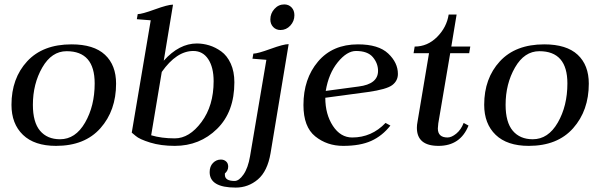

<svg xmlns="http://www.w3.org/2000/svg" viewBox="-20 -651 2729 870"><path d="M129 -176Q129 -97 161.5 -58.5Q194 -20 252 -20Q322 -20 365.5 -95.5Q409 -171 409 -273Q409 -419 282 -419Q214 -419 171.5 -345Q129 -271 129 -176ZM234 10Q136 10 84 -40Q32 -90 32 -176Q32 -296 103 -373Q174 -450 304 -450Q405 -450 455.5 -403Q506 -356 506 -272Q506 -150 435 -70Q364 10 234 10Z M722 -376Q792 -454 872 -454Q900 -454 928 -445.5Q956 -437 982.5 -418Q1009 -399 1025.5 -363Q1042 -327 1042 -278Q1042 -144 963.5 -67Q885 10 772 10Q709 10 660.5 -5Q612 -20 595 -35L577 -50L663 -559Q601 -564 600 -564L604 -587Q623 -587 682 -608.5Q741 -630 764 -630ZM713 -325 665 -38Q712 -24 772 -24Q838 -24 893 -98Q948 -172 948 -283Q948 -346 923.5 -383Q899 -420 856 -420Q780 -420 713 -325Z M1314 -582Q1314 -555 1295.5 -535Q1277 -515 1251 -515Q1231 -515 1218 -528.5Q1205 -542 1205 -563Q1205 -590 1223.5 -610.5Q1242 -631 1268 -631Q1288 -631 1301 -617.5Q1314 -604 1314 -582ZM1187 -380 1124 -385 1128 -408Q1147 -408 1206 -429.5Q1265 -451 1288 -451L1206 43Q1192 125 1148.5 162Q1105 199 1048 199Q930 199 930 129Q930 103 945 87.5Q960 72 981 72Q995 72 1004.5 80.5Q1014 89 1014 104Q1014 122 999 135V141Q999 169 1043 169Q1063 169 1083.5 139.5Q1104 110 1113 57Z M1783 -316Q1783 -285 1757.5 -265.5Q1732 -246 1647 -234L1454 -208Q1454 -133 1488.5 -80.5Q1523 -28 1576 -28Q1664 -28 1727 -94L1749 -82Q1712 -35 1662 -12.5Q1612 10 1535 10Q1462 10 1408.5 -33Q1355 -76 1355 -175Q1355 -294 1421 -372Q1487 -450 1602 -450Q1695 -450 1739 -408.5Q1783 -367 1783 -316ZM1456 -239 1605 -259Q1693 -270 1693 -330Q1693 -364 1669.5 -392Q1646 -420 1593 -420Q1552 -420 1510.5 -369Q1469 -318 1456 -239Z M2049 -585 2025 -440H2111L2106 -410H2020L1966 -92Q1964 -76 1964 -69Q1964 -28 2008 -28Q2026 -28 2047.5 -45.5Q2069 -63 2081 -94L2103 -82Q2066 10 1967 10Q1869 10 1869 -72Q1869 -85 1872 -100L1924 -410H1854L1859 -440Q1917 -440 1960.5 -483.5Q2004 -527 2013 -585Z M2271 -176Q2271 -97 2303.5 -58.5Q2336 -20 2394 -20Q2464 -20 2507.5 -95.5Q2551 -171 2551 -273Q2551 -419 2424 -419Q2356 -419 2313.5 -345Q2271 -271 2271 -176ZM2376 10Q2278 10 2226 -40Q2174 -90 2174 -176Q2174 -296 2245 -373Q2316 -450 2446 -450Q2547 -450 2597.5 -403Q2648 -356 2648 -272Q2648 -150 2577 -70Q2506 10 2376 10Z"/></svg>

Font: Judson
Style: Italic
Weight: 400
Italic angle: -9.5°
Version: Version 20110429